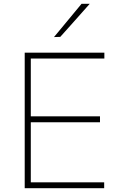

<svg xmlns="http://www.w3.org/2000/svg" viewBox="-20 -990 631 1010"><path d="M110 0Q110 -61 110 -117Q110 -173 110 -238V-475Q110 -540.5 110 -596.5Q110 -652.5 110 -713H529V-682Q476 -682 415.2 -682Q354.5 -682 272 -682H126L142 -710Q142 -649.5 142 -593.5Q142 -537.5 142 -472V-242Q142 -177 142 -121Q142 -65 142 -4L126 -31H276Q346 -31 408.2 -31Q470.5 -31 528 -31V0ZM136 -347V-378H281Q353 -378 405.2 -378Q457.5 -378 506 -378V-347Q454.5 -347 402.5 -347Q350.5 -347 280 -347ZM264 -795Q301 -839.5 337 -883Q373 -926.5 409 -970H452Q426 -940.5 400.2 -911.5Q374.5 -882.5 348.8 -853.8Q323 -825 297 -796Z"/></svg>

Font: Commissioner Thin
Style: Regular
Weight: 100
Designer: Kostas Bartsokas
Foundry: Kostas Bartsokas
Version: Version 1.001;gftools[0.9.23]